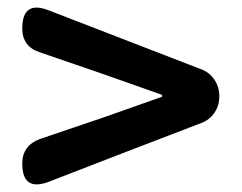

<svg xmlns="http://www.w3.org/2000/svg" viewBox="-20 -626 629 500"><path d="M38 -200Q38 -247 84 -264L249 -320L402 -374V-379L249 -433L83 -490Q38 -505 38 -552Q38 -626 107 -599L503 -446Q525 -438 538 -419Q551 -400 551 -377V-373Q551 -351 538.5 -332.5Q526 -314 505 -306L294 -225L108 -153Q38 -126 38 -200Z"/></svg>

Font: GenSenRounded TW B
Style: Regular
Weight: 700
Version: Version 1.501;PS 1;hotconv 16.6.51;makeotf.lib2.5.65220